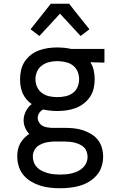

<svg xmlns="http://www.w3.org/2000/svg" viewBox="-20 -781 640 1024"><path d="M300 223Q273 223 246.5 220Q220 217 194.5 209Q169 201 145.5 187Q122 173 105 152.5Q88 132 80 106Q72 80 72 53Q72 35 75.5 17.5Q79 0 87.5 -15.5Q96 -31 108.5 -44Q121 -57 136 -67Q122 -81 114 -100Q106 -119 106 -139Q106 -164 117.5 -187Q129 -210 149 -226Q133 -237 120.5 -252Q108 -267 100.5 -284.5Q93 -302 90 -320.5Q87 -339 87 -359Q87 -383 92.5 -407.5Q98 -432 111.5 -452.5Q125 -473 145 -488.5Q165 -504 188.5 -512.5Q212 -521 236.5 -524.5Q261 -528 286 -528Q302 -528 318.5 -526.5Q335 -525 350 -522L358 -520H537V-447L462 -449Q475 -429 480 -405.5Q485 -382 485 -359Q485 -334 479.5 -309.5Q474 -285 460 -264.5Q446 -244 426 -228.5Q406 -213 383 -204.5Q360 -196 335.5 -192.5Q311 -189 286 -189Q267 -189 248 -191Q229 -193 210 -197Q198 -191 189.5 -179Q181 -167 181 -152Q181 -140 188 -128.5Q195 -117 206 -110.5Q217 -104 229.5 -102Q242 -100 255 -99H327Q351 -99 375 -96.5Q399 -94 422 -86.5Q445 -79 466 -66.5Q487 -54 502 -35Q517 -16 523.5 7.5Q530 31 530 55Q530 82 521.5 108Q513 134 495.5 154Q478 174 455 188Q432 202 406 209.5Q380 217 353.5 220Q327 223 300 223ZM286 -263Q307 -263 328.5 -267.5Q350 -272 367.5 -284.5Q385 -297 393.5 -317Q402 -337 402 -359Q402 -378 395 -396.5Q388 -415 373.5 -428Q359 -441 340 -447Q321 -453 302 -454L286 -455Q264 -455 243 -450Q222 -445 204.5 -432.5Q187 -420 178 -400Q169 -380 169 -359Q169 -337 178 -317Q187 -297 204.5 -284.5Q222 -272 243 -267.5Q264 -263 286 -263ZM300 150Q317 150 333 148.5Q349 147 365 143Q381 139 395.5 132Q410 125 422 113.5Q434 102 440.5 87Q447 72 447 55Q447 42 442.5 28.5Q438 15 428.5 5.5Q419 -4 406.5 -10Q394 -16 381 -19.5Q368 -23 354 -24.5Q340 -26 327 -26H260Q248 -25 235.5 -23Q223 -21 211.5 -17Q200 -13 189.5 -7Q179 -1 171 8.5Q163 18 159 29.5Q155 41 155 54Q155 70 161 85.5Q167 101 178.5 112.5Q190 124 205 131Q220 138 236 142.5Q252 147 268 148.5Q284 150 300 150ZM190 -589 143 -625 251 -761H349L376 -726L457 -625L410 -589L300 -708Z"/></svg>

Font: Iosevka Plex Etoile
Style: Regular
Weight: 400
Designer: Belleve Invis
Foundry: Belleve Invis
Version: Version 25.1.1; ttfautohint (v1.8.4)